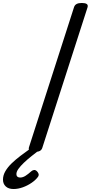

<svg xmlns="http://www.w3.org/2000/svg" viewBox="-131 -1005 609 1288"><path d="M102 14Q80 14 69.5 7Q59 0 63 -16L366 -958Q371 -972 383.5 -978.5Q396 -985 418 -985Q441 -985 451 -978Q461 -971 456 -955L153 -14Q149 0 137 7Q125 14 102 14ZM-40 263Q-74 263 -92.5 245.5Q-111 228 -111 200Q-111 171 -95 143.5Q-79 116 -52.5 90.5Q-26 65 7 40Q40 15 75 -10L141 -11V-5Q110 19 81 42Q52 65 29 87Q6 109 -7.5 128Q-21 147 -21 163Q-21 174 -14.5 180Q-8 186 4 186Q22 186 40 174.5Q58 163 79 144Q87 137 97 135.5Q107 134 117 144Q124 151 127.5 160.5Q131 170 124 181Q109 202 81.5 221Q54 240 22 251.5Q-10 263 -40 263Z"/></svg>

Font: Playwrite NO
Style: Regular
Weight: 400
Designer: Veronika Burian, José Scaglione
Foundry: TypeTogether
Version: Version 1.002